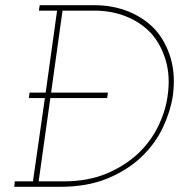

<svg xmlns="http://www.w3.org/2000/svg" viewBox="-20 -720 690 740"><path d="M94 -363 91 -342H153L107 -21H37L35 0H211Q317 0 395 -32.5Q473 -65 526 -116Q579 -167 608 -229Q637 -291 646 -350Q657 -430 638 -495Q619 -560 578 -606Q536 -651 475.5 -675.5Q415 -700 343 -700H133L130 -679H200L156 -363ZM221 -679H344Q411 -679 467.5 -656Q524 -633 563 -591Q601 -548 619 -486.5Q637 -425 626 -350Q618 -292 590 -234Q562 -176 513 -129Q462 -81 390.5 -51Q319 -21 224 -21H129L174 -342H393L396 -363H177Z"/></svg>

Font: Josefin Slab ExtraLight
Style: Italic
Weight: 250
Italic angle: -12°
Designer: Santiago Orozco
Foundry: Typemade
Version: Version 2.100